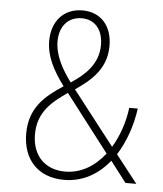

<svg xmlns="http://www.w3.org/2000/svg" viewBox="-53 -771 705 828"><g transform="rotate(5 300.0 -357.5)"><path d="M254 10C336 10 402 -29 451 -90L520 0H567L473 -120C510 -178 535 -250 545 -324H508C501 -265 481 -203 449 -150L268 -383C332 -427 400 -481 400 -582C400 -672 348 -725 271 -725C191 -725 139 -668 139 -582C139 -516 169 -458 218 -392C142 -342 75 -288 75 -175C75 -62 143 10 254 10ZM175 -583C175 -647 211 -691 271 -691C328 -691 363 -649 363 -583C363 -498 303 -448 247 -411C207 -465 175 -523 175 -583ZM113 -175C113 -271 172 -319 239 -365L428 -119C385 -64 327 -26 256 -26C168 -26 113 -84 113 -175Z"/></g></svg>

Font: Noto Sans Mono ExtraLight
Style: Regular
Weight: 200
Designer: Monotype Design Team
Foundry: Monotype Imaging Inc.
Version: Version 2.014